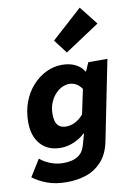

<svg xmlns="http://www.w3.org/2000/svg" viewBox="-107 -898 815 1158"><g transform="rotate(-10 300.0 -319.5)"><path d="M208 192Q139 192 88.5 173.5Q38 155 0 126L64 23Q92 47 129.5 61Q167 75 205 75Q232 75 258.5 69Q285 63 306.5 45.5Q328 28 339 -9L359 -79H355Q327 -52 287 -35Q247 -18 207 -18Q128 -18 83.5 -68.5Q39 -119 39 -203Q39 -271 60 -327Q81 -383 118 -424Q155 -465 201.5 -487.5Q248 -510 298 -510Q346 -510 380.5 -493Q415 -476 432 -446H436L459 -498H576L479 -15Q464 64 423 109.5Q382 155 326.5 173.5Q271 192 208 192ZM260 -139Q288 -139 315.5 -152.5Q343 -166 367 -194L399 -345Q384 -367 364.5 -378Q345 -389 322 -389Q300 -389 277 -378Q254 -367 235 -345.5Q216 -324 204 -294Q192 -264 192 -226Q192 -180 209.5 -159.5Q227 -139 260 -139ZM342 -578 278 -662 465 -831 554 -718Z"/></g></svg>

Font: Source Code Pro ExtraLight ExtraBold
Style: Italic
Weight: 800
Italic angle: -11°
Monospace: yes
Version: Version 1.016;hotconv 1.0.116;makeotfexe 2.5.65601